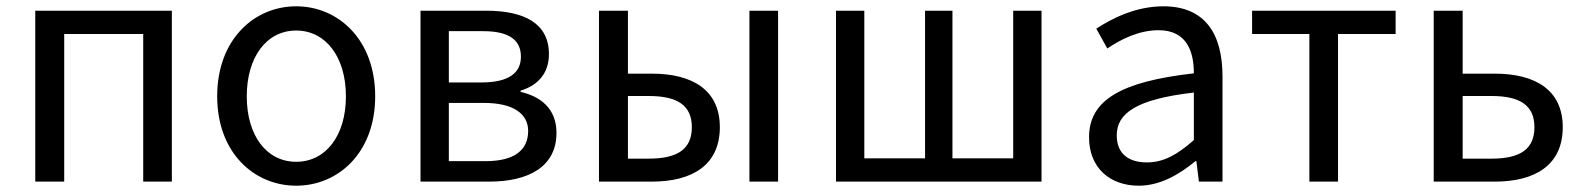

<svg xmlns="http://www.w3.org/2000/svg" viewBox="-20 -577 5031 610"><path d="M92 0H184V-469H435V0H526V-543H92Z M921 13C1054 13 1172 -91 1172 -271C1172 -452 1054 -557 921 -557C788 -557 670 -452 670 -271C670 -91 788 13 921 13ZM921 -63C827 -63 764 -146 764 -271C764 -396 827 -480 921 -480C1015 -480 1079 -396 1079 -271C1079 -146 1015 -63 921 -63Z M1316 0H1534C1659 0 1748 -47 1748 -155C1748 -233 1696 -271 1634 -285V-289C1690 -306 1724 -345 1724 -405C1724 -504 1644 -543 1524 -543H1316ZM1406 -315V-478H1515C1600 -478 1635 -448 1635 -397C1635 -347 1599 -315 1509 -315ZM1406 -65V-250H1518C1610 -250 1658 -216 1658 -161C1658 -100 1614 -65 1523 -65Z M1883 0H2051C2180 0 2267 -53 2267 -173C2267 -291 2180 -343 2051 -343H1975V-543H1883ZM1975 -73V-272H2041C2134 -272 2178 -241 2178 -173C2178 -104 2134 -73 2041 -73ZM2361 0H2452V-543H2361Z M2636 0H3289V-543H3199V-74H3006V-543H2919V-74H2726V-543H2636Z M3598 13C3665 13 3726 -22 3778 -65H3781L3789 0H3864V-334C3864 -469 3809 -557 3676 -557C3588 -557 3512 -518 3463 -486L3498 -423C3541 -452 3598 -481 3661 -481C3750 -481 3773 -414 3773 -344C3542 -318 3440 -259 3440 -141C3440 -43 3507 13 3598 13ZM3624 -61C3570 -61 3528 -85 3528 -147C3528 -217 3590 -262 3773 -283V-132C3720 -85 3676 -61 3624 -61Z M4140 0H4231V-469H4414V-543H3958V-469H4140Z M4535 0H4729C4858 0 4945 -53 4945 -173C4945 -291 4858 -343 4729 -343H4627V-543H4535ZM4627 -73V-272H4719C4811 -272 4855 -241 4855 -173C4855 -104 4811 -73 4719 -73Z"/></svg>

Font: Noto Sans CJK HK
Style: Regular
Weight: 400
Designer: Ryoko NISHIZUKA 西塚涼子 (kana, bopomofo & ideographs); Paul D. Hunt (Latin, Greek & Cyrillic); Sandoll Communications 산돌커뮤니
Foundry: Adobe
Version: Version 2.004;hotconv 1.0.118;makeotfexe 2.5.65603